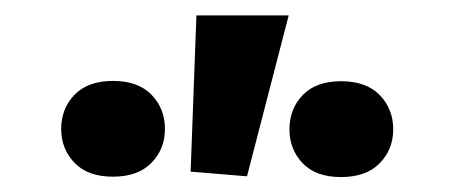

<svg xmlns="http://www.w3.org/2000/svg" viewBox="-20 -821 596 252"><path d="M128.2 -589.1Q161.1 -589.1 178.8 -607.3Q196.5 -625.5 196.5 -651.6Q196.5 -678.5 178.8 -696.7Q161.1 -714.8 128.4 -714.8Q95.5 -714.8 77.9 -696.7Q60.3 -678.5 60.3 -651.6Q60.3 -625.5 77.8 -607.3Q95.2 -589.1 128.2 -589.1ZM304.2 -589.6 358.9 -800.8H237.8L230.2 -595.7ZM427.5 -588.6Q460.7 -588.6 478.4 -606.8Q496.1 -625 496.1 -651.1Q496.1 -678 478.4 -696.2Q460.7 -714.4 427.7 -714.4Q394.8 -714.4 377.3 -696.2Q359.9 -678 359.9 -651.1Q359.9 -625 377.2 -606.8Q394.5 -588.6 427.5 -588.6Z"/></svg>

Font: Roboto Flex
Style: Regular
Weight: 400
Designer: Berlow after Robertson
Foundry: Google
Version: Version 3.200;gftools[0.9.32]